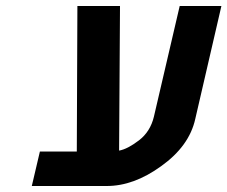

<svg xmlns="http://www.w3.org/2000/svg" viewBox="-20 -620 758 640"><path d="M631 -224Q611 -133 517 -66Q426 0 336 0H86L113 -115H236L238 -600H380L377 -118Q405 -123 443 -152Q481 -181 493 -231L579 -600H718Z"/></svg>

Font: Miedinger
Style: Bold-Italic
Weight: 700
Italic angle: -13°
Version: Version 001.000